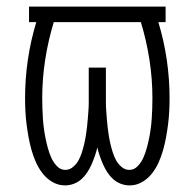

<svg xmlns="http://www.w3.org/2000/svg" viewBox="-20 -550 590 582"><path d="M373 12Q359 12 346 7Q333 2 323 -7Q313 -16 305.5 -27.5Q298 -39 292.5 -51.5Q287 -64 282.5 -77Q278 -90 275 -103Q272 -90 267.5 -77Q263 -64 257.5 -51.5Q252 -39 244.5 -27.5Q237 -16 227 -7Q217 2 204 7Q191 12 177 12Q157 12 139.5 2Q122 -8 109.5 -24Q97 -40 89 -58Q81 -76 75.5 -95.5Q70 -115 66.5 -134.5Q63 -154 60.5 -173.5Q58 -193 57 -213Q56 -233 56 -253Q56 -311 64.5 -369Q73 -427 90 -483H68V-530H482V-483H460Q477 -427 485.5 -369Q494 -311 494 -253Q494 -233 493 -213Q492 -193 489.5 -173.5Q487 -154 483.5 -134.5Q480 -115 474.5 -95.5Q469 -76 461 -58Q453 -40 440.5 -24Q428 -8 410.5 2Q393 12 373 12ZM178 -35Q191 -35 201.5 -44Q212 -53 218 -64Q224 -75 228 -87.5Q232 -100 235 -112.5Q238 -125 240 -137.5Q242 -150 243.5 -162.5Q245 -175 246 -188Q247 -201 248 -214Q249 -227 249 -239.5Q249 -252 249 -265V-345H301V-265Q301 -252 301 -239.5Q301 -227 302 -214Q303 -201 304 -188Q305 -175 306.5 -162.5Q308 -150 310 -137.5Q312 -125 315 -112.5Q318 -100 322 -87.5Q326 -75 332 -64Q338 -53 348.5 -44Q359 -35 372 -35Q387 -35 398 -47Q409 -59 415 -73Q421 -87 425 -101.5Q429 -116 432 -131Q435 -146 437 -161Q439 -176 440 -191.5Q441 -207 441.5 -222Q442 -237 442 -253Q442 -311 433 -369Q424 -427 407 -483H143Q126 -427 117 -369Q108 -311 108 -253Q108 -237 108.5 -222Q109 -207 110 -191.5Q111 -176 113 -161Q115 -146 118 -131Q121 -116 125 -101.5Q129 -87 135 -73Q141 -59 152 -47Q163 -35 178 -35Z"/></svg>

Font: Lode Dark Term
Style: Regular
Weight: 400
Monospace: yes
Designer: Belleve Invis
Foundry: Belleve Invis
Version: Version 29.2.0